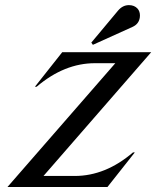

<svg xmlns="http://www.w3.org/2000/svg" viewBox="-20 -745 623 765"><path d="M9.8 0 439.5 -493.2H358.4Q236.3 -493.2 126 -399.4H119.1L228 -537.1H582.5L153.3 -43.9H277.8Q400.4 -43.9 509.8 -137.7H517.1L408.2 0ZM493.7 -724.6Q515.6 -724.6 528.3 -710.4Q537.6 -699.7 537.6 -683.1Q537.6 -679.7 537.1 -675.8Q533.7 -649.4 507.8 -637.7L350.1 -566.4L343.8 -575.2L450.2 -702.6Q468.8 -724.6 493.7 -724.6Z"/></svg>

Font: Modern Antiqua
Style: Book Oblique
Weight: 400
Italic angle: -12°
Designer: Wojciech Kalinowski "wmk69" (wmk69@o2.pl)
Foundry: Wojciech Kalinowski "wmk69" (wmk69@o2.pl)
Version: Version 3.1.0; 2021-05-28